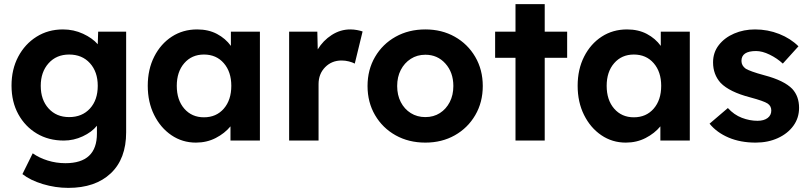

<svg xmlns="http://www.w3.org/2000/svg" viewBox="-20 -683 3933 933"><path d="M312 230Q249 230 188 211.5Q127 193 89 163L139 62Q170 84 211.5 97Q253 110 298 110Q451 110 451 -34V-72Q426 -41 382 -20.5Q338 0 290 0Q216 0 159 -34Q102 -68 69 -128Q36 -188 36 -267Q36 -346 68.5 -407.5Q101 -469 157.5 -504.5Q214 -540 286 -540Q338 -540 383.5 -519Q429 -498 455 -468L457 -529H593V-40Q593 89 518 159.5Q443 230 312 230ZM316 -114Q379 -114 417 -155.5Q455 -197 455 -266Q455 -334 417 -376Q379 -418 316 -418Q254 -418 216 -375.5Q178 -333 178 -266Q178 -198 216 -156Q254 -114 316 -114Z M932 10Q866 10 813 -26Q760 -62 729 -124.5Q698 -187 698 -266Q698 -346 729.5 -408Q761 -470 815 -505Q869 -540 938 -540Q993 -540 1034.5 -518Q1076 -496 1102 -460V-529H1243V0H1100V-69Q1072 -35 1028.5 -12.5Q985 10 932 10ZM971 -113Q1031 -113 1067.5 -155Q1104 -197 1104 -266Q1104 -334 1067.5 -376Q1031 -418 971 -418Q912 -418 875.5 -376Q839 -334 839 -266Q839 -197 875.5 -155Q912 -113 971 -113Z M1385 0V-529H1522L1524 -443Q1550 -486 1592 -513Q1634 -540 1682 -540Q1699 -540 1715 -537Q1731 -534 1742 -530L1704 -374Q1693 -380 1675.5 -384.5Q1658 -389 1640 -389Q1592 -389 1560 -356.5Q1528 -324 1528 -274V0Z M2047 10Q1966 10 1902.5 -25.5Q1839 -61 1802.5 -123.5Q1766 -186 1766 -265Q1766 -344 1802.5 -406.5Q1839 -469 1902.5 -504.5Q1966 -540 2047 -540Q2127 -540 2190 -504.5Q2253 -469 2289.5 -406.5Q2326 -344 2326 -265Q2326 -186 2289.5 -123.5Q2253 -61 2190 -25.5Q2127 10 2047 10ZM2047 -114Q2087 -114 2117.5 -133.5Q2148 -153 2165.5 -187Q2183 -221 2183 -265Q2183 -331 2144.5 -374Q2106 -417 2047 -417Q2007 -417 1976 -397Q1945 -377 1927.5 -343Q1910 -309 1910 -265Q1910 -221 1927.5 -187Q1945 -153 1976 -133.5Q2007 -114 2047 -114Z M2485 0V-402H2386V-529H2485V-663H2627V-529H2736V-402H2627V0Z M3021 10Q2955 10 2902 -26Q2849 -62 2818 -124.5Q2787 -187 2787 -266Q2787 -346 2818.5 -408Q2850 -470 2904 -505Q2958 -540 3027 -540Q3082 -540 3123.5 -518Q3165 -496 3191 -460V-529H3332V0H3189V-69Q3161 -35 3117.5 -12.5Q3074 10 3021 10ZM3060 -113Q3120 -113 3156.5 -155Q3193 -197 3193 -266Q3193 -334 3156.5 -376Q3120 -418 3060 -418Q3001 -418 2964.5 -376Q2928 -334 2928 -266Q2928 -197 2964.5 -155Q3001 -113 3060 -113Z M3652 10Q3578 10 3520.5 -14.5Q3463 -39 3428 -82L3517 -158Q3547 -125 3585 -110.5Q3623 -96 3661 -96Q3692 -96 3710 -109.5Q3728 -123 3728 -146Q3728 -168 3710 -180Q3692 -192 3625 -210Q3525 -236 3482 -280Q3445 -321 3445 -380Q3445 -428 3473 -464Q3501 -500 3547.5 -520Q3594 -540 3649 -540Q3711 -540 3766.5 -518Q3822 -496 3860 -458L3784 -374Q3756 -400 3720 -417.5Q3684 -435 3654 -435Q3583 -435 3583 -387Q3583 -364 3604 -349Q3614 -343 3636 -335Q3658 -327 3695 -317Q3790 -292 3830 -251Q3863 -215 3863 -159Q3863 -110 3835.5 -72Q3808 -34 3760 -12Q3712 10 3652 10Z"/></svg>

Font: Lexend Deca SemiBold
Style: Regular
Weight: 600
Designer: Bonnie Shaver-Troup, Thomas Jockin
Foundry: Lexend
Version: Version 1.008; ttfautohint (v1.8.4.7-5d5b)